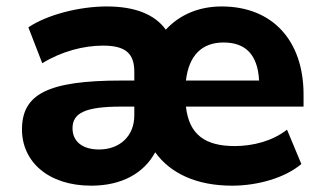

<svg xmlns="http://www.w3.org/2000/svg" viewBox="-20 -570 1007 601"><path d="M265.6 11.2C360.4 11.2 430.2 -27.3 465.8 -93.3C513.7 -26.9 595.7 11.2 706.5 11.2C786.6 11.2 872.1 -13.2 923.3 -56.6L878.4 -164.1C833.5 -128.9 772.5 -112.8 714.8 -112.8C621.6 -112.8 571.8 -148.9 562 -236.3H930.2V-273.9C930.2 -442.4 833.5 -549.8 673.8 -549.8C604 -549.8 543 -524.9 499 -477.1C463.9 -525.9 400.9 -549.8 314 -549.8C227.5 -549.8 126.5 -523.4 68.8 -484.4L112.3 -372.1C171.9 -408.7 240.7 -427.2 302.2 -427.2C370.6 -427.2 400.4 -404.8 400.4 -345.7V-317.9H360.4C127.4 -317.9 48.8 -274.4 48.8 -164.6C48.8 -65.4 129.4 11.2 265.6 11.2ZM679.7 -437C748 -437 786.6 -399.9 791 -317.9H562C571.3 -397.5 612.8 -437 679.7 -437ZM290 -102.1C237.8 -102.1 207 -127.4 207 -168.5C207 -216.3 246.6 -236.3 359.9 -236.3H400.4V-209C400.4 -142.6 353.5 -102.1 290 -102.1Z"/></svg>

Font: Winston ExtraBold
Style: Regular
Weight: 800
Designer: Vernon Adams, Kim Jin-seong, David Berlow, Cristiano Sobral
Foundry: The Winston Project Authors
Version: Version 3.004